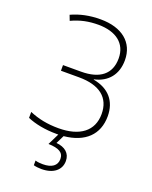

<svg xmlns="http://www.w3.org/2000/svg" viewBox="-174 -818 910 1151"><g transform="rotate(20 281.5 -242.5)"><path d="M250 11C254 11 257 11 261 11L225 84C291 86 323 103 323 145C323 187 291 210 234 210C220 210 201 209 186 204V234C200 238 219 240 236 240C311 240 358 203 358 145C358 95 323 67 268 62L294 9C427 -4 502 -76 502 -193C502 -290 447 -353 348 -371V-373C435 -392 484 -454 484 -544C484 -657 401 -725 264 -725C193 -725 134 -712 79 -687L92 -653C150 -680 202 -690 264 -690C374 -689 445 -638 445 -541C445 -442 380 -390 260 -390H145V-354H260C393 -354 463 -297 463 -193C463 -85 384 -25 248 -25C177 -25 119 -37 62 -61V-23C111 -2 176 11 250 11Z"/></g></svg>

Font: Noto Sans Mono SemiCondensed ExtraLight
Style: Regular
Weight: 200
Width: 4
Designer: Monotype Design Team
Foundry: Monotype Imaging Inc.
Version: Version 2.014